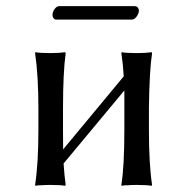

<svg xmlns="http://www.w3.org/2000/svg" viewBox="-20 -602 617 625"><path d="M408.2 -538.1H164.1Q157.7 -538.1 154.3 -542.7Q150.9 -547.4 150.9 -553.2Q150.9 -563 157.7 -572.5Q164.6 -582 172.9 -582H418Q424.8 -582 428.5 -577.6Q432.1 -573.2 432.1 -567.9Q432.1 -558.1 424.8 -548.1Q417.5 -538.1 408.2 -538.1ZM185.1 -250V-180.2Q185.1 -135.3 185.5 -115.7L382.8 -353.5Q380.4 -394.5 375 -429.2L376 -432.1Q389.6 -429.2 424.8 -429.2Q439.9 -429.2 452.1 -429.9Q464.4 -430.7 468.8 -431.6L473.1 -432.1L475.1 -429.2Q466.3 -373 464.8 -250V-179.2Q464.8 -66.4 475.1 0L473.1 2.9Q459 0 424.8 0Q409.2 0 397 1Q384.8 1 380.4 2L376 2.9L375 0Q384.8 -60.1 384.8 -179.2V-250V-307.6L187 -69.8Q189.5 -30.8 193.8 0L191.9 2.9Q178.2 0 144 0Q128.4 0 116.2 1Q104 1 99.6 2L95.2 2.9L94.2 0Q105 -69.3 105 -180.2V-249Q105 -356 94.2 -429.2L95.2 -432.1Q108.9 -429.2 144 -429.2Q159.2 -429.2 171.1 -429.9Q183.1 -430.7 187.5 -431.6L191.9 -432.1L193.8 -429.2Q185.1 -364.7 185.1 -250Z"/></svg>

Font: Linux Biolinum
Style: Regular
Weight: 400
Designer: Philipp H. Poll
Foundry: Philipp H. Poll
Version: Version 0.6.4